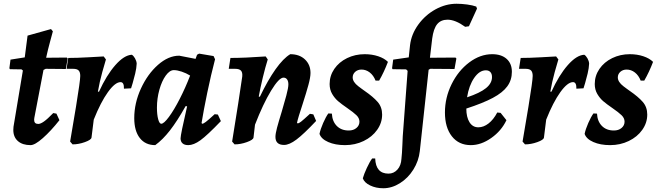

<svg xmlns="http://www.w3.org/2000/svg" viewBox="-20 -762 3504 1024"><path d="M297 -121Q251 -63 208.5 -25.5Q166 12 143 12Q100 12 75.5 -9.5Q51 -31 51 -69Q51 -80 52 -86L102 -386L95 -392L33 -393L30 -398L36 -444L112 -456L127 -572L252 -607L262 -595Q259 -583 247.5 -541.5Q236 -500 226 -454L336 -455L341 -450L331 -394L224 -395L212 -389L163 -133L162 -123Q162 -101 184 -101Q196 -101 214.5 -114Q233 -127 264 -159L281 -156Z M408 -357Q408 -377 399.5 -386Q391 -395 370 -395H335L344 -453Q390 -453 452 -456.5Q514 -460 533 -461L545 -445Q540 -430 525.5 -377.5Q511 -325 502 -273H508Q548 -361 595 -414.5Q642 -468 683 -470Q692 -465 700 -451Q708 -437 709 -423Q708 -399 701 -369.5Q694 -340 687.5 -318.5Q681 -297 679 -291L641 -289Q642 -324 623 -324Q594 -324 555.5 -270.5Q517 -217 480 -124L468 -28Q466 -16 432.5 -4Q399 8 367 8L354 -7Q363 -56 385.5 -194Q408 -332 408 -357Z M1125 -153 1142 -151 1158 -116Q1085 -40 1049 -14Q1013 12 984 12Q964 12 953.5 2.5Q943 -7 943 -24Q943 -44 978 -195L970 -196Q925 -116 886.5 -66.5Q848 -17 808 12Q755 12 725.5 -26Q696 -64 696 -132Q696 -212 731.5 -289.5Q767 -367 822.5 -416Q878 -465 936 -465L1023 -448L1031 -470L1042 -476L1119 -463L1127 -446Q1105 -362 1085.5 -268Q1066 -174 1055 -106L1058 -102Q1065 -102 1078 -112Q1091 -122 1125 -153ZM994 -359Q973 -372 949 -380Q925 -388 907 -388Q885 -388 864 -359Q843 -330 830 -283.5Q817 -237 817 -188Q817 -151 823.5 -126.5Q830 -102 840 -102Q854 -102 881 -138.5Q908 -175 938.5 -234.5Q969 -294 994 -359Z M1666 -117Q1600 -47 1561.5 -18Q1523 11 1495 11Q1449 11 1449 -32Q1449 -49 1457.5 -81Q1466 -113 1483 -168Q1496 -211 1507 -252.5Q1518 -294 1518 -312Q1518 -329 1511 -338.5Q1504 -348 1492 -348Q1468 -348 1425.5 -278Q1383 -208 1340 -97L1332 -28Q1330 -16 1296.5 -4Q1263 8 1231 8L1218 -7Q1236 -115 1250.5 -210.5Q1265 -306 1272 -354Q1274 -376 1265 -385.5Q1256 -395 1234 -395H1200L1209 -453Q1285 -453 1397 -461L1408 -445Q1395 -404 1381.5 -348Q1368 -292 1360 -247L1366 -246Q1408 -334 1449.5 -392.5Q1491 -451 1528 -473Q1577 -473 1606.5 -445Q1636 -417 1636 -373Q1636 -350 1625 -309.5Q1614 -269 1594 -207Q1569 -132 1564 -107L1567 -104Q1574 -104 1585.5 -113Q1597 -122 1633 -155L1651 -152Z M1840 -66Q1865 -66 1881 -79.5Q1897 -93 1897 -113Q1897 -132 1881 -147.5Q1865 -163 1833 -185Q1801 -207 1783 -222.5Q1765 -238 1751.5 -261Q1738 -284 1738 -314Q1738 -358 1763 -394.5Q1788 -431 1831 -452Q1874 -473 1925 -473Q1964 -473 1997 -462Q2030 -451 2049 -432Q2028 -377 2002 -332H1983Q1972 -360 1952 -375.5Q1932 -391 1908 -391Q1888 -391 1874.5 -379Q1861 -367 1861 -349Q1861 -325 1891 -302Q1900 -295 1909 -288.5Q1918 -282 1925 -277Q1970 -246 1994 -218.5Q2018 -191 2018 -151Q2018 -107 1991.5 -69.5Q1965 -32 1919.5 -10Q1874 12 1820 12Q1768 12 1730.5 -4.5Q1693 -21 1684 -48Q1689 -73 1703.5 -106Q1718 -139 1731 -157L1750 -156Q1752 -115 1776 -90.5Q1800 -66 1840 -66Z M2077 -444 2160 -456 2167 -522Q2174 -580 2211 -631Q2248 -682 2302.5 -712Q2357 -742 2415 -742Q2442 -742 2471.5 -738Q2501 -734 2520 -727L2524 -716L2481 -622L2461 -619Q2408 -657 2367 -657Q2331 -657 2311.5 -633Q2292 -609 2285 -556L2273 -454L2409 -455L2414 -450L2404 -394L2275 -395L2266 -390L2219 44Q2213 97 2184.5 142.5Q2156 188 2113 215Q2070 242 2024 242Q1985 242 1954 227Q1923 212 1915 189Q1921 167 1936.5 133.5Q1952 100 1965 83H1981Q1984 164 2052 164Q2080 164 2099.5 142.5Q2119 121 2121 85Q2124 60 2126 11Q2126 -5 2128 -35L2154 -384L2146 -392L2074 -393L2071 -398Z M2467 -183Q2467 -137 2484 -110Q2501 -83 2531 -83Q2559 -83 2585.5 -103.5Q2612 -124 2632 -162L2650 -160L2681 -121Q2654 -64 2600 -26Q2546 12 2491 12Q2427 12 2390 -35Q2353 -82 2353 -162Q2353 -241 2388.5 -313Q2424 -385 2482.5 -429Q2541 -473 2605 -473Q2654 -473 2682 -448Q2710 -423 2710 -379Q2710 -335 2685.5 -301.5Q2661 -268 2608.5 -240Q2556 -212 2467 -183ZM2471 -243Q2540 -266 2572 -292Q2604 -318 2604 -351Q2604 -368 2595.5 -377.5Q2587 -387 2571 -387Q2537 -387 2509 -346.5Q2481 -306 2471 -243Z M2821 -357Q2821 -377 2812.5 -386Q2804 -395 2783 -395H2748L2757 -453Q2803 -453 2865 -456.5Q2927 -460 2946 -461L2958 -445Q2953 -430 2938.5 -377.5Q2924 -325 2915 -273H2921Q2961 -361 3008 -414.5Q3055 -468 3096 -470Q3105 -465 3113 -451Q3121 -437 3122 -423Q3121 -399 3114 -369.5Q3107 -340 3100.5 -318.5Q3094 -297 3092 -291L3054 -289Q3055 -324 3036 -324Q3007 -324 2968.5 -270.5Q2930 -217 2893 -124L2881 -28Q2879 -16 2845.5 -4Q2812 8 2780 8L2767 -7Q2776 -56 2798.5 -194Q2821 -332 2821 -357Z M3254 -66Q3279 -66 3295 -79.5Q3311 -93 3311 -113Q3311 -132 3295 -147.5Q3279 -163 3247 -185Q3215 -207 3197 -222.5Q3179 -238 3165.5 -261Q3152 -284 3152 -314Q3152 -358 3177 -394.5Q3202 -431 3245 -452Q3288 -473 3339 -473Q3378 -473 3411 -462Q3444 -451 3463 -432Q3442 -377 3416 -332H3397Q3386 -360 3366 -375.5Q3346 -391 3322 -391Q3302 -391 3288.5 -379Q3275 -367 3275 -349Q3275 -325 3305 -302Q3314 -295 3323 -288.5Q3332 -282 3339 -277Q3384 -246 3408 -218.5Q3432 -191 3432 -151Q3432 -107 3405.5 -69.5Q3379 -32 3333.5 -10Q3288 12 3234 12Q3182 12 3144.5 -4.5Q3107 -21 3098 -48Q3103 -73 3117.5 -106Q3132 -139 3145 -157L3164 -156Q3166 -115 3190 -90.5Q3214 -66 3254 -66Z"/></svg>

Font: Alegreya
Style: Bold Italic
Weight: 700
Italic angle: -7°
Designer: Juan Pablo del Peral
Foundry: Huerta Tipografica
Version: Version 2.007; ttfautohint (v1.6)